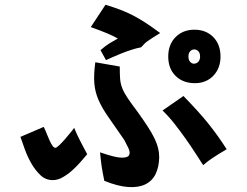

<svg xmlns="http://www.w3.org/2000/svg" viewBox="-20 -730 1040 808"><path d="M403 -519Q425 -538 440.5 -547.5Q456 -557 476 -568Q454 -580 429 -590.5Q404 -601 362 -616L424 -710Q460 -699 487.5 -688.5Q515 -678 540 -665Q565 -652 592 -634.5Q619 -617 654 -591Q633 -578 620.5 -570Q608 -562 600.5 -556.5Q593 -551 587.5 -545.5Q582 -540 574 -531Q553 -527 530.5 -519.5Q508 -512 488 -504Q468 -496 451.5 -488.5Q435 -481 426 -477ZM66 -154 164 -196Q171 -182 177 -166.5Q183 -151 189 -138Q195 -125 201 -116.5Q207 -108 213 -108Q218 -108 230 -119.5Q242 -131 254.5 -145.5Q267 -160 278 -173.5Q289 -187 292 -192Q299 -175 305 -162.5Q311 -150 317 -138Q323 -126 330 -113Q337 -100 347 -81Q336 -68 320 -49.5Q304 -31 284.5 -13.5Q265 4 244 16Q223 28 202 28Q172 28 150 7Q128 -14 111.5 -43Q95 -72 84 -103Q73 -134 66 -154ZM822 -492Q822 -507 814.5 -514.5Q807 -522 797.5 -522Q788 -522 780.5 -514.5Q773 -507 773 -492Q773 -478 780 -470Q787 -462 796 -462Q807 -462 814.5 -470Q822 -478 822 -492ZM798 -605Q847 -605 877.5 -574Q908 -543 908 -492Q908 -443 878 -411.5Q848 -380 800 -380Q750 -380 719 -410.5Q688 -441 688 -492Q688 -543 719 -574Q750 -605 798 -605ZM381 -468 484 -450Q484 -418 485.5 -398Q487 -378 494.5 -359Q502 -340 517 -317.5Q532 -295 560 -258Q585 -223 602.5 -196Q620 -169 630.5 -147Q641 -125 645.5 -106Q650 -87 650 -68Q649 -26 634.5 3Q620 32 591 46Q562 60 519 57Q476 54 419 31Q415 12 412.5 -2Q410 -16 408 -28.5Q406 -41 404.5 -55Q403 -69 401 -89Q464 -67 491 -66.5Q518 -66 523.5 -77.5Q529 -89 520 -107.5Q511 -126 503 -141Q463 -199 436 -237.5Q409 -276 394.5 -309.5Q380 -343 377 -379Q374 -415 381 -468ZM664 -265 752 -326Q784 -293 809 -265.5Q834 -238 855 -212Q876 -186 895 -159.5Q914 -133 934 -102Q914 -90 900 -81.5Q886 -73 875 -65.5Q864 -58 854.5 -51Q845 -44 835 -35Q820 -58 801 -87.5Q782 -117 760 -148Q738 -179 714 -209.5Q690 -240 664 -265Z"/></svg>

Font: D2Coding
Style: Bold
Weight: 700
Monospace: yes
Designer: Yong-Rak Park; Jeong-Hwan Yoon; Sang-Min Lee;
Foundry: NHN Corporation
Version: Version 1.3.2; Build 20180524